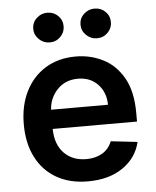

<svg xmlns="http://www.w3.org/2000/svg" viewBox="-54 -806 701 862"><g transform="rotate(-5 296.5 -375.0)"><path d="M307.5 10.7Q225.5 10.7 166 -23.8Q106.5 -58.2 74.6 -121.1Q42.6 -183.9 42.6 -269.5Q42.6 -353.7 74.6 -417.4Q106.5 -481.2 164.6 -516.9Q222.7 -552.6 300.8 -552.6Q367.9 -552.6 424.7 -523.6Q481.5 -494.7 515.8 -433.8Q550.1 -372.9 550.1 -277V-237.6H170.1Q171.2 -167.6 209 -128.6Q246.8 -89.5 309.3 -89.5Q350.9 -89.5 381.2 -107.4Q411.6 -125.4 424.7 -159.8L544.7 -146.3Q527.7 -75.3 465.4 -32.3Q403.1 10.7 307.5 10.7ZM426.8 -324.2Q426.5 -380 392.2 -416.2Q358 -452.4 302.6 -452.4Q245 -452.4 209.2 -414.4Q173.3 -376.4 170.5 -324.2ZM191.1 -625.7Q163 -625.7 142.6 -645.6Q122.2 -665.5 122.2 -692.5Q122.2 -720.9 142.6 -740.2Q163 -759.6 191.1 -759.6Q219.8 -759.6 239.5 -740.2Q259.2 -720.9 259.2 -692.5Q259.2 -665.5 239.5 -645.6Q219.8 -625.7 191.1 -625.7ZM404.1 -625.7Q376.1 -625.7 355.6 -645.6Q335.2 -665.5 335.2 -692.5Q335.2 -720.9 355.6 -740.2Q376.1 -759.6 404.1 -759.6Q432.9 -759.6 452.6 -740.2Q472.3 -720.9 472.3 -692.5Q472.3 -665.5 452.6 -645.6Q432.9 -625.7 404.1 -625.7Z"/></g></svg>

Font: Linik Sans SemiBold
Style: Regular
Weight: 600
Designer: Rasmus Andersson (font), Cristiano Sobral (main changes)
Foundry: rsms
Version: Version 3.018;June 1, 2022;FontCreator 14.0.0.2814 64-bit; t